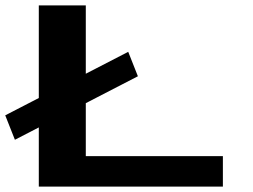

<svg xmlns="http://www.w3.org/2000/svg" viewBox="-20 -695 942 715"><path d="M35.5 -174.5 493.5 -411 457.5 -502 -0.5 -265.5ZM124.5 0H810V-113.5H299.5V-675H124.5Z"/></svg>

Font: Anybody ExtraExpanded SemiBold
Style: Regular
Weight: 600
Width: 8
Version: Version 1.113;gftools[0.9.25]